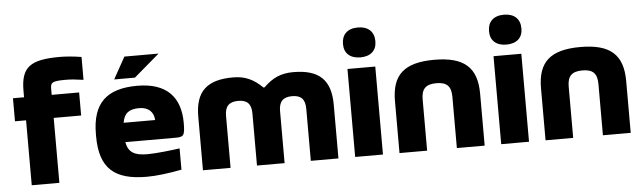

<svg xmlns="http://www.w3.org/2000/svg" viewBox="-47 -904 3638 1087"><g transform="rotate(-5 1772.0 -360.0)"><path d="M334 -578C370 -578 388 -576 439 -569V-699C396 -706 351 -710 318 -710C150 -710 95 -673 95 -537V-500H32V-369H95V0H252V-369H408V-500H252V-529C252 -566 253 -578 334 -578Z M983 -277C983 -422 907 -509 739 -509C567 -509 482 -435 482 -256V-244C482 -62 565 9 748 9C802 9 869 1 947 -14V-135C905 -129 815 -118 764 -118C689 -118 655 -138 644 -197H925C974 -197 983 -200 983 -277ZM612 -556H730L875 -680H681ZM644 -307C653 -361 681 -382 739 -382C792 -382 821 -352 823 -307Z M1068 -305V0H1225V-296C1225 -350 1249 -374 1301 -374C1352 -374 1375 -350 1375 -296V0H1532V-296C1532 -350 1556 -374 1607 -374C1658 -374 1681 -350 1681 -296V0H1838V-305C1838 -447 1772 -509 1625 -509C1555 -509 1507 -487 1456 -437H1450C1399 -487 1351 -509 1283 -509C1134 -509 1068 -447 1068 -305Z M1933 -500V0H2091V-500ZM1920 -641C1920 -591 1953 -559 2012 -559C2071 -559 2104 -591 2104 -641V-644C2104 -697 2070 -729 2012 -729C1952 -729 1920 -696 1920 -644Z M2185 -295V0H2342V-291C2342 -350 2366 -376 2427 -376C2488 -376 2511 -350 2511 -291V0H2669V-295C2669 -444 2597 -509 2427 -509C2255 -509 2185 -444 2185 -295Z M2763 -500V0H2921V-500ZM2750 -641C2750 -591 2783 -559 2842 -559C2901 -559 2934 -591 2934 -641V-644C2934 -697 2900 -729 2842 -729C2782 -729 2750 -696 2750 -644Z M3015 -295V0H3172V-291C3172 -350 3196 -376 3257 -376C3318 -376 3341 -350 3341 -291V0H3499V-295C3499 -444 3427 -509 3257 -509C3085 -509 3015 -444 3015 -295Z"/></g></svg>

Font: LT Wave Text Black
Style: Regular
Weight: 900
Designer: Daniel Lyons
Version: Version 2.5 (Glyphs App)